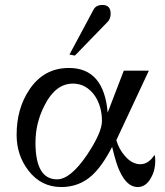

<svg xmlns="http://www.w3.org/2000/svg" viewBox="-20 -738 667 774"><path d="M426 -683Q426 -662 414 -650L282 -514L260 -518L357 -699Q367 -718 393 -718Q426 -718 426 -683ZM606 -90Q606 -51 589 -22Q569 16 535 16Q492 16 463 -47Q450 -71 432 -146Q393 -70 352 -32Q300 16 227 16Q146 16 95 -50Q47 -112 47 -194Q47 -300 98 -376Q156 -464 258 -464Q399 -464 414 -284L479 -453H580L449 -173Q460 -135 484 -109Q512 -76 546 -76Q579 -76 603 -114Q606 -104 606 -90ZM391 -250Q391 -308 363 -351Q328 -401 274 -401Q204 -401 160 -314Q123 -243 123 -163Q123 -15 210 -15Q264 -15 331 -114Q391 -204 391 -250Z"/></svg>

Font: GFS Didot
Style: Regular
Weight: 400
Designer: Takis Katsoulidis and George D. Matthiopoulos
Foundry: Takis Katsoulidis and George D. Matthiopoulos
Version: Version 1.0